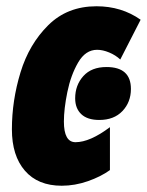

<svg xmlns="http://www.w3.org/2000/svg" viewBox="-20 -583 469 613"><path d="M18 -170Q18 -262 45.5 -352Q73 -442 134 -502.5Q195 -563 288 -563Q368 -563 429 -520L364 -393Q349 -407 328.5 -415.5Q308 -424 290 -424Q253 -424 229.5 -383.5Q206 -343 195 -289Q184 -235 184 -195Q184 -129 221 -129Q267 -129 331 -177V-40Q302 -19 260.5 -4.5Q219 10 177 10Q101 10 59.5 -38Q18 -86 18 -170ZM220 -269Q220 -311 246 -340Q272 -369 320 -369Q398 -369 398 -299Q398 -257 371 -228.5Q344 -200 297 -200Q259 -200 239.5 -218.5Q220 -237 220 -269Z"/></svg>

Font: Noto Sans UI CondBlack
Style: Italic
Weight: 900
Width: 3
Italic angle: -12°
Designer: Monotype Design Team
Foundry: Monotype Imaging Inc.
Version: Version 1.001